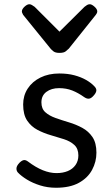

<svg xmlns="http://www.w3.org/2000/svg" viewBox="-20 -865 526 904"><path d="M244 19Q204 19 169 8Q134 -3 107 -19.5Q80 -36 64 -53Q57 -61 57.5 -72.5Q58 -84 71 -98Q82 -109 91 -111Q100 -113 111 -105Q148 -77 181.5 -63.5Q215 -50 246 -50Q276 -50 299 -59.5Q322 -69 335.5 -88Q349 -107 349 -133Q349 -165 330 -182.5Q311 -200 281.5 -209.5Q252 -219 219 -228.5Q186 -238 156.5 -253.5Q127 -269 108 -297Q89 -325 89 -373Q89 -415 110.5 -448Q132 -481 170.5 -500Q209 -519 259 -519Q299 -519 330.5 -510.5Q362 -502 385.5 -488.5Q409 -475 424 -459Q435 -448 433.5 -437.5Q432 -427 421 -415Q410 -402 399.5 -400.5Q389 -399 376 -408Q348 -428 320 -439Q292 -450 258 -450Q222 -450 198.5 -432.5Q175 -415 175 -383Q175 -353 193.5 -336.5Q212 -320 241.5 -309.5Q271 -299 304.5 -289Q338 -279 367.5 -263Q397 -247 415.5 -219.5Q434 -192 434 -146Q434 -103 413.5 -65Q393 -27 351 -4Q309 19 244 19ZM403 -845Q412 -845 425 -833.5Q438 -822 438 -811Q438 -809 437 -805.5Q436 -802 431 -795L304 -636Q298 -630 289 -623Q280 -616 260 -616Q241 -616 232 -623Q223 -630 218 -636L89 -795Q85 -802 84 -805.5Q83 -809 83 -811Q83 -822 95.5 -833.5Q108 -845 118 -845Q124 -845 130 -841.5Q136 -838 143 -833L260 -716L378 -833Q384 -838 390 -841.5Q396 -845 403 -845Z"/></svg>

Font: Playwrite CL
Style: Regular
Weight: 400
Designer: Veronika Burian, José Scaglione
Foundry: TypeTogether
Version: Version 1.002